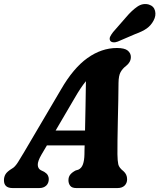

<svg xmlns="http://www.w3.org/2000/svg" viewBox="-49 -952 807 972"><path d="M160.5 -168.5Q141.5 -135.5 142.2 -117Q143 -98.5 157.5 -90.5L175 -82Q188 -74 193 -64.8Q198 -55.5 198 -46Q198 -24.5 184.8 -12.2Q171.5 0 150 0H14.5Q-29 0 -29 -39.5Q-29 -56.5 -21 -70Q-13 -83.5 12.5 -99Q26.5 -106.5 42 -130.8Q57.5 -155 74 -183.5L259.5 -498.5Q322 -607 393.5 -658Q465 -709 543 -709Q582 -709 597.8 -695.8Q613.5 -682.5 613.5 -663.5Q613.5 -637.5 589.5 -618.5Q571.5 -605 561.5 -587Q551.5 -569 551 -533Q551 -494 549.8 -442.5Q548.5 -391 547.5 -338.2Q546.5 -285.5 545.8 -240.8Q545 -196 545.5 -171Q546 -137.5 549.8 -120.2Q553.5 -103 576.5 -85Q594.5 -69 594.5 -44.5Q594.5 -25 581.8 -12.5Q569 0 546 0H337Q315 0 306.2 -11.8Q297.5 -23.5 297.5 -39.5Q297.5 -57 307 -68.5Q316.5 -80 334 -89L347.5 -93Q364 -100.5 371 -120.5Q378 -140.5 378.5 -171Q378.5 -181 378.8 -192.2Q379 -203.5 379.5 -216H188.5ZM328 -454 232.5 -291H381.5Q382.5 -350 384 -415.8Q385.5 -481.5 386 -541Q373.5 -526 359.2 -504.8Q345 -483.5 328 -454ZM589 -864.5Q618.5 -899.5 646.5 -918.5Q674.5 -937.5 704.5 -929Q730 -921 736 -897Q742 -873 728.5 -848Q715.5 -823.5 694.2 -808.2Q673 -793 635.5 -779.5L547 -741.5Q534.5 -736.5 523.2 -738Q512 -739.5 508 -747.5Q504 -757 509.2 -767.5Q514.5 -778 523.5 -789.5Z"/></svg>

Font: Fraunces 144pt S100
Style: Bold Italic
Weight: 700
Italic angle: -16°
Version: Version 1.000; ttfautohint (v1.8.3)